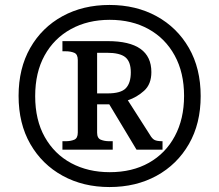

<svg xmlns="http://www.w3.org/2000/svg" viewBox="-20 -745 885 775"><path d="M422 10Q316 10 233 -35.5Q150 -81 102.5 -163.5Q55 -246 55 -358Q55 -469 102 -551.5Q149 -634 232 -679.5Q315 -725 422 -725Q529 -725 612 -679.5Q695 -634 742.5 -551.5Q790 -469 790 -357Q790 -246 742.5 -163.5Q695 -81 612 -35.5Q529 10 422 10ZM423 -50Q514 -50 581.2 -88Q648.5 -125.9 685.7 -195.5Q723 -265 723 -358Q723 -452 685.1 -521Q647.3 -590.1 579.8 -627.5Q512.3 -665 423 -665Q334.4 -665 266.2 -627.5Q198 -590 160 -521.2Q122 -452.4 122 -357Q122 -260.6 160.8 -191.7Q199.7 -122.8 267.6 -86.4Q335.6 -50 423 -50ZM232 -141V-175H245Q265 -175 279.5 -181Q294 -187 294 -210V-503Q294 -526 279.5 -532Q265 -538 245 -538H232V-579H415Q591 -579 591 -454Q591 -405 561.5 -378.5Q532 -352 496 -340.2L585 -201Q594 -185 604 -180Q614 -175 636 -175V-141H531L421 -324H372V-209.5Q372 -187 387 -181Q402 -175 421 -175H435V-141ZM414.4 -368Q468 -368 488 -389Q508 -410 508 -453Q508 -496 486 -514Q464 -532 411 -532H372V-368Z"/></svg>

Font: Noto Serif Khojki
Style: Regular
Weight: 400
Designer: Juan Bruce
Version: Version 2.002